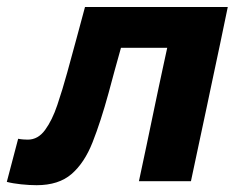

<svg xmlns="http://www.w3.org/2000/svg" viewBox="-62 -519 678 550"><path d="M43 11.5Q22.5 11.5 -1.5 9Q-25.5 6.5 -42.5 2L-10 -121.5Q-2.5 -120 5.2 -119.5Q13 -119 17.5 -119Q47 -119 67.2 -146.8Q87.5 -174.5 102.2 -218.2Q117 -262 130.5 -311Q144 -360 157 -408Q170 -456 181.5 -499H590.5Q579.5 -445.5 568.5 -393.2Q557.5 -341 541.5 -266L531 -216Q517.5 -153.5 507 -103.5Q496.5 -53.5 485 0H336Q347 -53.5 358 -103.5Q368.5 -153.5 381.5 -216L392 -266Q399.5 -300.5 405.5 -329Q411.5 -357 417 -382H284.5Q275 -348.5 266 -315.5Q257 -282 249 -252.5Q226.5 -170.5 203.2 -111.5Q180 -52.5 143 -20.5Q106 11.5 43 11.5Z"/></svg>

Font: Heraclito
Style: Bold Italic
Weight: 700
Italic angle: -12°
Designer: Kostas Bartsokas (font) & Cristiano Sobral (main changes)
Foundry: Kostas Bartsokas (font) & Cristiano Sobral (main changes)
Version: Version 1.00;July 8, 2020;FontCreator 13.0.0.2655 64-bit